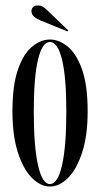

<svg xmlns="http://www.w3.org/2000/svg" viewBox="-20 -671 366 702"><path d="M162.5 11Q128 11 96.5 -20.8Q65 -52.5 45.2 -114Q25.5 -175.5 25.5 -263.5Q25.5 -360 46 -417.8Q66.5 -475.5 98 -501Q129.5 -526.5 162.5 -526.5Q195.5 -526.5 227.2 -501Q259 -475.5 279.8 -417.8Q300.5 -360 300.5 -263.5Q300.5 -175.5 280.5 -114Q260.5 -52.5 229 -20.8Q197.5 11 162.5 11ZM162.5 2Q191 2 206.8 -66.8Q222.5 -135.5 222.5 -263.5Q222.5 -389 206.8 -453.2Q191 -517.5 162.5 -517.5Q134.5 -517.5 119 -453.2Q103.5 -389 103.5 -263.5Q103.5 -135.5 119 -66.8Q134.5 2 162.5 2ZM227 -556 127.5 -596.5Q114 -602 104.5 -610.2Q95 -618.5 95 -630.5Q95 -639 100.8 -645Q106.5 -651 118 -651Q128 -651 135.8 -646.8Q143.5 -642.5 150 -636L229.5 -560Z"/></svg>

Font: Imbue 100pt
Style: Regular
Weight: 400
Designer: Tyler Finck
Foundry: Etcetera Type Company
Version: Version 1.102; ttfautohint (v1.8.3)